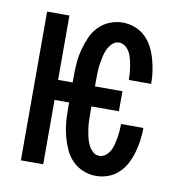

<svg xmlns="http://www.w3.org/2000/svg" viewBox="-66 -591 632 661"><g transform="rotate(10 250.0 -260.0)"><path d="M311 8Q288 8 266 -1Q244 -10 228 -26.5Q212 -43 202.5 -64.5Q193 -86 187 -108.5Q181 -131 179 -154Q177 -177 177 -200V-225H126V0H48V-520H126V-295H177V-320Q177 -343 179 -366Q181 -389 187 -411.5Q193 -434 202.5 -455.5Q212 -477 228 -493.5Q244 -510 266 -519Q288 -528 311 -528Q333 -528 353.5 -520.5Q374 -513 390 -498Q406 -483 416 -463.5Q426 -444 432 -423Q438 -402 441 -380.5Q444 -359 444 -337H366Q366 -349 365 -361Q364 -373 362 -385Q360 -397 357 -409Q354 -421 348.5 -431.5Q343 -442 333 -450Q323 -458 311 -458Q297 -458 287 -448Q277 -438 271.5 -426Q266 -414 263 -400.5Q260 -387 258 -374Q256 -361 255.5 -347.5Q255 -334 255 -320V-295H351V-225H255V-200Q255 -186 255.5 -172.5Q256 -159 258 -146Q260 -133 263 -119.5Q266 -106 271.5 -94Q277 -82 287 -72Q297 -62 311 -62Q323 -62 333 -70Q343 -78 348.5 -88.5Q354 -99 357 -111Q360 -123 362 -135Q364 -147 365 -159Q366 -171 366 -183H444Q444 -161 441 -139.5Q438 -118 432 -97Q426 -76 416 -56.5Q406 -37 390 -22Q374 -7 353.5 0.5Q333 8 311 8Z"/></g></svg>

Font: Iosevka Term SS14
Style: Regular
Weight: 400
Monospace: yes
Designer: Belleve Invis
Foundry: Belleve Invis
Version: Version 24.1.1; ttfautohint (v1.8.4)